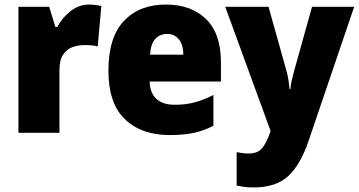

<svg xmlns="http://www.w3.org/2000/svg" viewBox="-20 -583 1575 843"><path d="M371 -563Q385 -563 399.5 -561Q414 -559 425 -557L409 -379Q399 -382 385.5 -383.5Q372 -385 350 -385Q323 -385 298 -376Q273 -367 257 -343Q241 -319 241 -274V0H61V-553H196L223 -465H232Q251 -503 288.5 -533Q326 -563 371 -563Z M708 -563Q820 -563 885 -499Q950 -435 950 -310V-225H637Q638 -177 665.5 -150Q693 -123 748 -123Q795 -123 834.5 -133.5Q874 -144 917 -166V-31Q878 -10 833 0Q788 10 725 10Q601 10 528.5 -59.5Q456 -129 456 -273Q456 -419 524 -491Q592 -563 708 -563ZM714 -434Q683 -434 662.5 -413Q642 -392 639 -343H785Q785 -385 766 -409.5Q747 -434 714 -434Z M969 -553H1159L1240 -264Q1244 -248 1247 -228Q1250 -208 1251 -192H1255Q1257 -211 1260.5 -228Q1264 -245 1269 -263L1350 -553H1535L1335 35Q1299 141 1245 190.5Q1191 240 1094 240Q1071 240 1052.5 237.5Q1034 235 1019 232V85Q1030 87 1043.5 89Q1057 91 1071 91Q1112 91 1131 67.5Q1150 44 1166 -1L1168 -8Z"/></svg>

Font: Noto Sans Lao SemiCondensed Black
Style: Regular
Weight: 900
Width: 4
Designer: Monotype Design Team
Foundry: Monotype Imaging Inc.
Version: Version 2.003; ttfautohint (v1.8.4.7-5d5b)